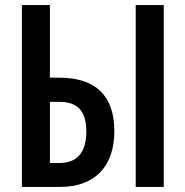

<svg xmlns="http://www.w3.org/2000/svg" viewBox="-20 -734 727 754"><path d="M66 0H217C351 0 429 -79 429 -219C429 -360 354 -429 212 -429H176V-714H66ZM513 0H623V-714H513ZM176 -94V-334H213C286 -334 319 -297 319 -216C319 -136 283 -94 214 -94Z"/></svg>

Font: Noto Sans Display Condensed Medium
Style: Regular
Weight: 500
Width: 3
Designer: Monotype Design Team
Foundry: Monotype Imaging Inc.
Version: Version 1.900